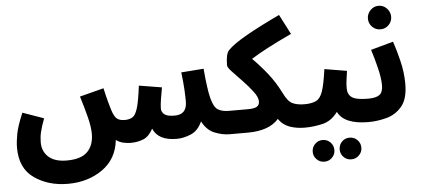

<svg xmlns="http://www.w3.org/2000/svg" viewBox="-59 -867 2717 1234"><g transform="rotate(-5 1299.5 -250.0)"><path d="M757 5Q800 5 837.5 -9.5Q875 -24 902 -74Q935 5 1054 5Q1099 5 1146 -15Q1193 -35 1219 -93Q1249 -35 1299 -15Q1349 5 1394 5Q1479 5 1479 -72Q1479 -102 1461 -123.5Q1443 -145 1404 -145Q1360 -145 1333.5 -161Q1307 -177 1291.5 -237Q1276 -297 1265 -429L1120 -418Q1128 -353 1130.5 -308Q1133 -263 1133 -229Q1133 -145 1054 -145Q1005 -145 987 -160.5Q969 -176 969 -198Q969 -220 975 -258Q981 -296 988 -333L841 -357Q829 -259 815.5 -214.5Q802 -170 783 -158Q764 -146 737 -145Q702 -144 683 -158Q664 -172 650 -218Q645 -234 635.5 -268Q626 -302 613 -360L458 -320Q481 -246 497 -182.5Q513 -119 513 -75Q513 -2 472 40Q431 82 338 82Q261 82 221 46Q181 10 181 -48Q181 -82 188.5 -114.5Q196 -147 216 -201L80 -249Q45 -167 35.5 -116Q26 -65 26 -27Q26 106 116.5 169Q207 232 333 232Q462 232 556 166Q650 100 663 -22Q685 -6 710.5 -0.5Q736 5 757 5Z M1880 5Q1921 5 1943 -16.5Q1965 -38 1965 -72Q1965 -102 1947 -123.5Q1929 -145 1890 -145Q1847 -145 1816 -158.5Q1785 -172 1757 -230Q1721 -302 1675.5 -359Q1630 -416 1581 -465Q1623 -492 1685.5 -525Q1748 -558 1844 -603L1778 -731Q1653 -672 1563.5 -621.5Q1474 -571 1439 -534Q1417 -512 1417 -437Q1417 -424 1445 -394.5Q1473 -365 1509 -327.5Q1545 -290 1573 -253Q1601 -216 1601 -189Q1601 -166 1584.5 -155.5Q1568 -145 1526 -145H1404L1394 5H1512Q1650 5 1712 -66Q1738 -27 1782 -11Q1826 5 1880 5Z M2376 -72Q2376 -102 2358.5 -123.5Q2341 -145 2302 -145Q2225 -145 2197.5 -164.5Q2170 -184 2170 -224Q2170 -252 2174.5 -282.5Q2179 -313 2182 -335L2038 -359Q2025 -263 2009.5 -217.5Q1994 -172 1966 -158.5Q1938 -145 1890 -145L1880 5Q1937 5 1995 -8.5Q2053 -22 2094 -78Q2135 5 2292 5Q2376 5 2376 -72ZM2161 234Q2190 234 2210.5 213.5Q2231 193 2231 165Q2231 135 2210.5 114.5Q2190 94 2161 94Q2131 94 2111 114.5Q2091 135 2091 165Q2091 193 2111 213.5Q2131 234 2161 234ZM1987 234Q2016 234 2036.5 213.5Q2057 193 2057 165Q2057 135 2036.5 114.5Q2016 94 1987 94Q1958 94 1937.5 114.5Q1917 135 1917 165Q1917 193 1937.5 213.5Q1958 234 1987 234Z M2291 5Q2349 5 2408.5 -11Q2468 -27 2508 -75Q2548 -123 2548 -220Q2548 -293 2529.5 -368.5Q2511 -444 2493 -496L2348 -456Q2365 -403 2381.5 -336.5Q2398 -270 2398 -223Q2398 -178 2375 -161.5Q2352 -145 2301 -145ZM2420 -582Q2451 -582 2473 -604Q2495 -626 2495 -657Q2495 -688 2473 -711Q2451 -734 2420 -734Q2389 -734 2367 -711Q2345 -688 2345 -657Q2345 -626 2367 -604Q2389 -582 2420 -582Z"/></g></svg>

Font: Noto Sans Arabic SemiCondensed Extra
Style: Regular
Weight: 800
Width: 4
Designer: Nadine Chahine - Monotype Design Team
Foundry: Monotype Imaging Inc.
Version: Version 1.902